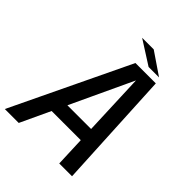

<svg xmlns="http://www.w3.org/2000/svg" viewBox="-262 -1004 1136 1136"><g transform="rotate(45 306.0 -436.0)"><path d="M-21 0 333 -739H503.5L541.5 0H434.5L408 -670.5H409L95.5 0ZM134 -187.5 151.5 -277.5H488L470 -187.5ZM492 -777.5H404.5L255.5 -872.5H352.5Z"/></g></svg>

Font: Epilogue Medium
Style: Italic
Weight: 500
Italic angle: -12°
Designer: Tyler Finck
Foundry: Etcetera Type Co
Version: Version 2.112